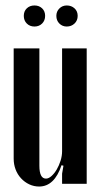

<svg xmlns="http://www.w3.org/2000/svg" viewBox="-20 -673 367 702"><path d="M205 -69Q179 9 123 9Q104 9 87 1Q70 -7 57 -21Q44 -35 37 -53.5Q30 -72 30 -93V-496H124V-67Q124 -20 148 -20Q158 -20 168.5 -29.5Q179 -39 187.5 -53.5Q196 -68 201.5 -85.5Q207 -103 207 -120V-496H297V-1H207V-38L212 -67ZM67 -615Q67 -632 78 -642.5Q89 -653 106 -653Q123 -653 134 -642.5Q145 -632 145 -615Q145 -598 134 -587Q123 -576 106 -576Q89 -576 78 -587Q67 -598 67 -615ZM186 -615Q186 -631 197 -642Q208 -653 224 -653Q241 -653 252.5 -642.5Q264 -632 264 -615Q264 -598 252.5 -587Q241 -576 224 -576Q208 -576 197 -587Q186 -598 186 -615Z"/></svg>

Font: Moniqa Narrow Heading
Style: Bold
Weight: 700
Width: 4
Designer: Rajesh Rajput
Foundry: Rajesh Rajput
Version: Version 1.000